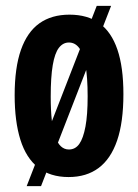

<svg xmlns="http://www.w3.org/2000/svg" viewBox="-20 -591 471 655"><path d="M71 44 310 -571H359L120 44ZM214 13Q151 13 110 -19.5Q69 -52 49.5 -114.5Q30 -177 30 -266Q30 -360 51.5 -421Q73 -482 114.5 -511.5Q156 -541 217 -541Q279 -541 319.5 -511.5Q360 -482 380.5 -422Q401 -362 401 -270Q401 -174 379.5 -111.5Q358 -49 316.5 -18Q275 13 214 13ZM215 -81Q237 -81 250.5 -100Q264 -119 271.5 -159Q279 -199 279 -262Q279 -328 271.5 -368.5Q264 -409 250 -427.5Q236 -446 215 -446Q195 -446 181 -428Q167 -410 160 -369Q153 -328 153 -261Q153 -167 168.5 -124Q184 -81 215 -81Z"/></svg>

Font: Bricolage Grotesque 36pt Condensed SemiBold
Style: Regular
Weight: 600
Width: 3
Designer: Mathieu Triay
Foundry: Atelier Triay
Version: Version 1.001;gftools[0.9.33.dev8+g029e19f]